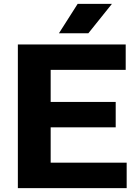

<svg xmlns="http://www.w3.org/2000/svg" viewBox="-20 -969 712 989"><path d="M241 -131H632.5V0H72V-740H627.5V-609H241V-444H576V-313H241ZM283.5 -797.5 380 -949H556.5L435 -797.5Z"/></svg>

Font: Encode Sans Semi Expanded
Style: Bold
Weight: 700
Width: 6
Designer: Multiple Designers
Foundry: Impallari Type
Version: Version 2.000